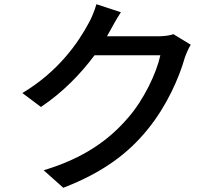

<svg xmlns="http://www.w3.org/2000/svg" viewBox="-20 -836 1040 910"><path d="M553 -778 437 -816C429 -787 412 -746 400 -726C353 -638 260 -499 86 -395L174 -329C279 -399 364 -488 428 -574H740C722 -490 662 -364 588 -279C499 -175 380 -87 187 -29L280 54C467 -18 588 -109 680 -223C770 -333 829 -467 856 -563C863 -583 874 -608 884 -624L802 -674C783 -667 755 -664 727 -664H487L501 -689C512 -709 533 -748 553 -778Z"/></svg>

Font: GenYoGothic2 TW M
Style: Regular
Weight: 500
Version: Version 2.100;PS 2.1;hotconv 16.6.51;makeotf.lib2.5.65220 DE